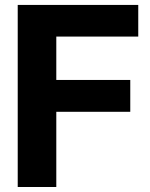

<svg xmlns="http://www.w3.org/2000/svg" viewBox="-20 -747 600 767"><path d="M50.8 0H204.9V-300.4H500.4V-427.6H204.9V-600.9H532.3V-727.3H50.8Z"/></svg>

Font: RED Number
Style: Bold
Weight: 700
Designer: RED UED
Foundry: rsms
Version: Version 1.003;FEAKit 1.0